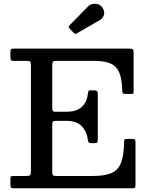

<svg xmlns="http://www.w3.org/2000/svg" viewBox="-20 -1011 809 1031"><path d="M121.5 -684H54.5Q41.5 -684 38.8 -688.5Q36 -693 36 -705V-730.5Q36 -743 39.2 -746.5Q42.5 -750 54.5 -750H671.5Q688.5 -750 693 -746.5Q697.5 -743 697.5 -726V-526.5Q697.5 -514 696.8 -510.2Q696 -506.5 683 -506.5H652.5Q641.5 -506.5 639 -511.2Q636.5 -516 636.5 -525.5Q635 -585.5 621 -620Q607 -654.5 575.2 -669.2Q543.5 -684 488 -684H283.5Q269.5 -684 265 -680Q260.5 -676 260.5 -661.5V-434Q260.5 -422 263 -416.5Q265.5 -411 277.5 -411H336.5Q393.5 -411 420.8 -438.5Q448 -466 452 -508.5Q453 -519 455.5 -522.5Q458 -526 466 -526H488Q505 -526 505 -509.5V-262.5Q505 -250.5 502.2 -246.5Q499.5 -242.5 488 -242.5H466.5Q460.5 -242.5 456.8 -245.8Q453 -249 451.5 -260.5Q447 -303 419.8 -332.5Q392.5 -362 337 -362H280Q267 -362 263.8 -357.5Q260.5 -353 260.5 -339V-88Q260.5 -73.5 264.2 -69.8Q268 -66 283 -66H478Q543.5 -66 579.5 -82.2Q615.5 -98.5 630.2 -137.8Q645 -177 646.5 -247Q646.5 -258 649 -261.5Q651.5 -265 660 -265H688.5Q699 -265 703.2 -262.2Q707.5 -259.5 707.5 -248.5V-17.5Q707.5 -6 704.5 -3Q701.5 0 690.5 0H56.5Q44.5 0 40.2 -2.8Q36 -5.5 36 -18V-52Q36 -62.5 39.8 -64.2Q43.5 -66 54 -66H119.5Q137.5 -66 141.8 -70.5Q146 -75 146 -93V-663Q146 -678 141.2 -681Q136.5 -684 121.5 -684ZM375.5 -835 353 -858.5Q345 -867 353 -874.5L453.5 -977Q468.5 -992.5 493.2 -990.8Q518 -989 530 -970Q544 -948.5 537.8 -930.2Q531.5 -912 516 -903L394.5 -833Q388 -829 384.5 -829Q381 -829 375.5 -835Z"/></svg>

Font: Besley Medium
Style: Regular
Weight: 500
Designer: Owen Earl
Foundry: indestructible type*
Version: Version 2.001; ttfautohint (v1.8.3)